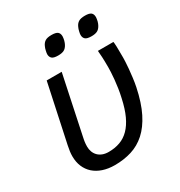

<svg xmlns="http://www.w3.org/2000/svg" viewBox="-168 -811 883 942"><g transform="rotate(-30 273.5 -339.5)"><path d="M127.9 -512.2H212.9L144 -185.1Q142.1 -176.3 140.9 -169.9Q139.6 -163.6 138.9 -157.7Q138.2 -151.9 137.7 -145.8Q137.2 -139.6 137.2 -131.8Q137.2 -116.2 142.3 -102.3Q147.5 -88.4 157.5 -78.1Q167.5 -67.9 182.4 -62Q197.3 -56.2 216.8 -56.2Q252 -56.2 281 -66.7Q310.1 -77.1 333.3 -100.6Q356.4 -124 373.8 -161.4Q391.1 -198.7 402.8 -252.9Q408.7 -278.3 412.4 -303.2Q416 -328.1 418.2 -349.9Q420.4 -371.6 421.1 -389.2Q421.9 -406.7 421.9 -417Q421.9 -453.6 420.7 -475.3Q419.4 -497.1 418 -512.2H505.9Q506.3 -508.8 507.1 -502.4Q507.8 -496.1 508.1 -485.6Q508.3 -475.1 508.5 -459.2Q508.8 -443.4 508.8 -420.9Q508.8 -415 508.1 -398.4Q507.3 -381.8 505.4 -359.9Q503.4 -337.9 500.2 -312.5Q497.1 -287.1 492.2 -263.2Q475.6 -183.6 448.7 -130.1Q421.9 -76.7 386 -44.4Q350.1 -12.2 305.9 1.5Q261.7 15.1 210.9 15.1Q173.8 15.1 144 5.1Q114.3 -4.9 93.5 -23.4Q72.8 -42 61.8 -68.1Q50.8 -94.2 50.8 -127Q50.8 -151.9 58.1 -185.1ZM303.7 -661.1Q303.7 -656.7 302.7 -650.6Q301.8 -644.5 300.3 -638.4Q298.8 -632.3 296.6 -627Q294.4 -621.6 292.5 -618.2Q284.2 -602.5 272 -596.2Q259.8 -589.8 238.3 -589.8Q212.9 -589.8 203.6 -598.4Q194.3 -606.9 194.3 -622.1Q194.3 -625 195.1 -630.1Q195.8 -635.3 197.3 -641.1Q198.7 -647 200.4 -652.8Q202.1 -658.7 204.6 -663.1Q211.4 -678.7 223.6 -686.3Q235.8 -693.8 259.3 -693.8Q284.2 -693.8 293.9 -685.8Q303.7 -677.7 303.7 -661.1ZM492.7 -661.1Q492.7 -656.7 491.7 -650.6Q490.7 -644.5 489.3 -638.4Q487.8 -632.3 485.6 -627Q483.4 -621.6 481.4 -618.2Q473.1 -602.5 460.9 -596.2Q448.7 -589.8 427.7 -589.8Q401.9 -589.8 392.6 -598.4Q383.3 -606.9 383.3 -622.1Q383.3 -625 384 -630.1Q384.8 -635.3 386.2 -641.1Q387.7 -647 389.4 -652.8Q391.1 -658.7 393.6 -663.1Q400.4 -678.7 412.8 -686.3Q425.3 -693.8 448.7 -693.8Q473.6 -693.8 483.2 -685.8Q492.7 -677.7 492.7 -661.1Z"/></g></svg>

Font: Lorenzo Sans
Style: Italic
Weight: 400
Italic angle: -12°
Foundry: Intel Corporation
Version: Version 1.00; ttfautohint (v1.5)